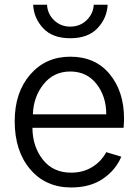

<svg xmlns="http://www.w3.org/2000/svg" viewBox="-20 -786 593 823"><path d="M43 0ZM122.1 -765.6H181.6Q183.6 -726.6 211.9 -699.2Q240.2 -671.9 281.2 -671.9Q323.2 -671.9 351.6 -699.7Q379.9 -727.5 381.8 -765.6H441.4Q438.5 -708 397.9 -665Q357.4 -622.1 281.2 -622.1Q205.1 -622.1 165 -665Q125 -708 122.1 -765.6ZM43 -266.6Q43 -389.6 109.4 -466.3Q175.8 -543 281.2 -543Q388.7 -543 450.2 -468.3Q511.7 -393.6 511.7 -277.3Q511.7 -263.7 509.8 -238.3H119.1Q119.1 -159.2 163.1 -102.5Q207 -45.9 285.2 -45.9Q335.9 -45.9 375 -69.8Q414.1 -93.8 435.5 -133.8L500 -114.3Q475.6 -56.6 420.9 -19.5Q366.2 17.6 285.2 17.6Q175.8 17.6 109.4 -60.5Q43 -138.7 43 -266.6ZM121.1 -295.9H435.5Q435.5 -373 393.6 -426.3Q351.6 -479.5 281.2 -479.5Q210 -479.5 166.5 -424.8Q123 -370.1 121.1 -295.9Z"/></svg>

Font: Batunionen A1
Style: Regular
Weight: 400
Designer: HanYang I&C Co.,Ltd.
Foundry: HanYang I&C Co.,Ltd.
Version: Version 2.50; ttfautohint (v1.6)